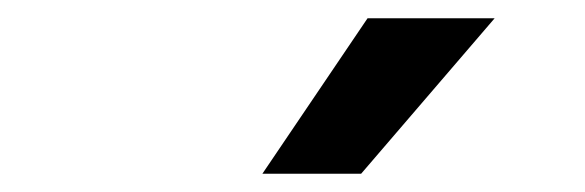

<svg xmlns="http://www.w3.org/2000/svg" viewBox="-20 -762 640 210"><path d="M382 -742H521L375 -572H267Z"/></svg>

Font: Work Sans SemiBold
Style: Italic
Weight: 600
Italic angle: -13°
Designer: Wei Huang
Foundry: Wei Huang
Version: Version 2.012; ttfautohint (v1.8.3)